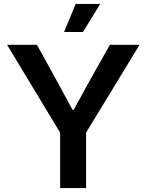

<svg xmlns="http://www.w3.org/2000/svg" viewBox="-20 -957 746 977"><path d="M286 0V-282L16 -729H168L275 -535L349 -398H355L430 -535L539 -729H690L418 -282V0ZM306 -794 365 -937H490L402 -794Z"/></svg>

Font: Mona Sans SemiBold
Style: Regular
Weight: 600
Designer: Deni Anggara
Foundry: GitHub
Version: Version 2.000;Glyphs 3.2.3 (3260)